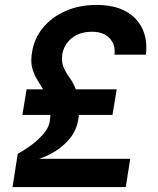

<svg xmlns="http://www.w3.org/2000/svg" viewBox="-20 -760 640 780"><path d="M31 0 52 -135Q78 -149 106.5 -170Q135 -191 156.5 -216Q178 -241 182 -266Q184 -280 185 -293H71L88 -397H155Q142 -418 129.5 -439Q117 -460 110.5 -485.5Q104 -511 110 -546Q118 -602 153.5 -646Q189 -690 245.5 -715Q302 -740 373 -740Q476 -740 529.5 -685Q583 -630 573 -538H445Q450 -578 425.5 -604.5Q401 -631 354 -631Q304 -631 272 -605.5Q240 -580 233 -539Q229 -509 238 -487.5Q247 -466 262 -445.5Q277 -425 288 -397H454L437 -293H301Q300 -284 298 -275Q291 -231 264.5 -198.5Q238 -166 203.5 -145Q169 -124 139 -115H509L491 0Z"/></svg>

Font: JetBrains Mono NL
Style: Bold Italic
Weight: 700
Italic angle: -9°
Designer: Philipp Nurullin, Konstantin Bulenkov
Foundry: JetBrains
Version: Version 2.304; ttfautohint (v1.8.4.7-5d5b)